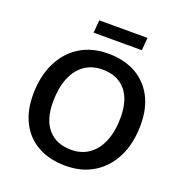

<svg xmlns="http://www.w3.org/2000/svg" viewBox="-156 -1025 1099 1167"><g transform="rotate(20 393.5 -441.5)"><path d="M396 9Q293 9 218.5 -31.5Q144 -72 103.5 -148Q63 -224 63 -330Q63 -448 105.5 -536Q148 -624 225.5 -672.5Q303 -721 408 -721Q510 -721 584.5 -680.5Q659 -640 700 -564Q741 -488 741 -382Q741 -263 698 -175Q655 -87 577.5 -39Q500 9 396 9ZM395 -94Q461 -94 509.5 -128.5Q558 -163 584.5 -227.5Q611 -292 611 -382Q611 -496 558 -557Q505 -618 409 -618Q341 -618 292.5 -583.5Q244 -549 218 -484.5Q192 -420 192 -329Q192 -216 245 -155Q298 -94 395 -94ZM280 -810 287 -892H599L592 -810Z"/></g></svg>

Font: Muli
Style: Bold Italic
Weight: 700
Italic angle: -4.541°
Designer: Vernon Adams
Foundry: Vernon Adams
Version: Version 2.100; ttfautohint (v1.8.1.43-b0c9)